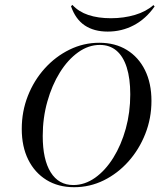

<svg xmlns="http://www.w3.org/2000/svg" viewBox="-20 -758 667 789"><path d="M284.7 11.3Q219.4 11.3 171 -18.5Q122.6 -48.4 96 -102Q69.4 -155.6 69.4 -228.2Q69.4 -300 94.4 -363.7Q119.4 -427.4 163.7 -476.6Q208.1 -525.8 265.7 -554Q323.4 -582.3 387.9 -582.3Q453.2 -582.3 501.2 -552.8Q549.2 -523.4 575.8 -469.8Q602.4 -416.1 602.4 -343.5Q602.4 -271.8 577 -207.7Q551.6 -143.5 507.7 -94.4Q463.7 -45.2 406.5 -16.9Q349.2 11.3 284.7 11.3ZM281.5 2.4Q328.2 2.4 370.6 -27.4Q412.9 -57.3 445.6 -109.7Q478.2 -162.1 496.8 -229Q515.3 -296 515.3 -370.2Q515.3 -435.5 500.8 -481Q486.3 -526.6 458.5 -550Q430.6 -573.4 390.3 -573.4Q343.5 -573.4 301.2 -543.1Q258.9 -512.9 226.2 -460.5Q193.5 -408.1 174.6 -340.7Q155.6 -273.4 155.6 -199.2Q155.6 -102.4 188.3 -50Q221 2.4 281.5 2.4ZM422.6 -628.2Q366.1 -628.2 328.2 -653.6Q290.3 -679 271.8 -732.3L277.4 -737.9Q303.2 -709.7 343.1 -696.4Q383.1 -683.1 435.5 -683.1Q488.7 -683.1 534.7 -696.8Q580.6 -710.5 610.5 -737.1L615.3 -731.5Q579.8 -680.6 530.2 -654.4Q480.6 -628.2 422.6 -628.2Z"/></svg>

Font: Playfair 144pt
Style: Italic
Weight: 400
Italic angle: -15.6°
Designer: Claus Eggers Sørensen
Foundry: Claus Eggers Sørensen
Version: Version 2.001;gftools[0.9.30]